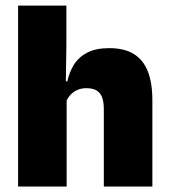

<svg xmlns="http://www.w3.org/2000/svg" viewBox="-20 -680 618 700"><path d="M535.5 0H358.5V-283Q358.5 -306.5 352.8 -323.5Q347 -340.5 333.2 -349.5Q319.5 -358.5 295 -358.5Q276.5 -358.5 262 -352Q247.5 -345.5 237.5 -334.8Q227.5 -324 221.5 -310.5L185.5 -383.5H225.5Q233 -418 250.2 -445.2Q267.5 -472.5 298.8 -488.5Q330 -504.5 378.5 -504.5Q432.5 -504.5 467.2 -483.5Q502 -462.5 518.8 -420.2Q535.5 -378 535.5 -313.5ZM223 0H46V-659.5H222V-516.5L219.5 -345.5L223 -331.5Z"/></svg>

Font: Anek Malayalam Medium ExtraBold
Style: Regular
Weight: 800
Version: Version 1.003